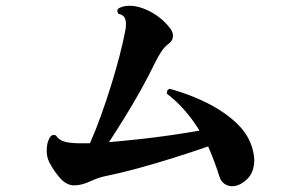

<svg xmlns="http://www.w3.org/2000/svg" viewBox="-20 -713 1040 666"><path d="M237 -70Q212 -70 190.5 -93Q169 -116 151 -150Q142 -168 142 -191Q142 -221 155 -239Q160 -245 166 -245Q172 -245 175 -242Q185 -226 208 -220.5Q231 -215 277 -216H292Q312 -261 331 -314Q350 -367 366.5 -420.5Q383 -474 395 -520.5Q407 -567 413 -599Q415 -607 416 -615Q417 -623 417 -630Q417 -644 411.5 -653Q406 -662 391 -665Q387 -671 387 -674Q387 -681 393 -685Q409 -693 429 -693Q464 -693 504.5 -671Q545 -649 573 -611Q576 -606 578 -600.5Q580 -595 580 -589Q580 -573 567 -563Q550 -550 540.5 -535.5Q531 -521 519 -498Q496 -450 468 -400Q440 -350 411.5 -304Q383 -258 358 -220Q405 -224 461 -230Q517 -236 572.5 -244Q628 -252 672 -260Q650 -296 622 -328.5Q594 -361 559 -388V-392Q559 -402 569 -405Q638 -386 699 -355.5Q760 -325 803 -283.5Q846 -242 858 -188Q860 -180 861 -172.5Q862 -165 862 -158Q862 -115 836.5 -91Q811 -67 785 -67Q771 -67 758.5 -75.5Q746 -84 741 -101Q724 -155 702 -205Q647 -186 582 -165.5Q517 -145 456 -128.5Q395 -112 350 -103Q323 -98 293 -84Q263 -70 237 -70Z"/></svg>

Font: Zen Antique
Style: Regular
Weight: 400
Designer: Yoshimichi Ohira
Foundry: Positype
Version: Version 1.001